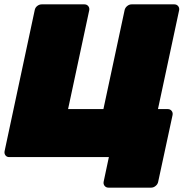

<svg xmlns="http://www.w3.org/2000/svg" viewBox="-24 -720 858 880"><path d="M473 140Q462 140 455.5 132Q449 124 451 113L475 0H18Q7 0 1 -8Q-5 -16 -3 -27L135 -673Q137 -685 146.5 -692.5Q156 -700 167 -700H363Q374 -700 380.5 -692Q387 -684 385 -673L288 -220H450L547 -673Q549 -684 558.5 -692Q568 -700 579 -700H775Q786 -700 792.5 -692Q799 -684 797 -673L700 -220H745Q756 -220 762.5 -212Q769 -204 767 -193L701 113Q699 124 689.5 132Q680 140 669 140Z"/></svg>

Font: Rubik Black
Style: Italic
Weight: 900
Italic angle: -12°
Designer: Hubert and Fischer
Foundry: Hubert and Fischer
Version: Version 2.300;gftools[0.9.30]